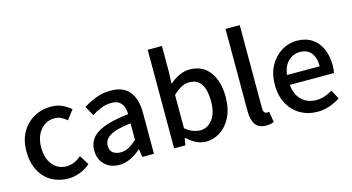

<svg xmlns="http://www.w3.org/2000/svg" viewBox="-86 -1141 2745 1499"><g transform="rotate(-15 1287.0 -391.5)"><path d="M311 14Q236 14 176.5 -20Q117 -54 82.5 -119Q48 -184 48 -275Q48 -367 86 -431.5Q124 -496 186 -530Q248 -564 320 -564Q373 -564 412 -545.5Q451 -527 481 -501L424 -426Q402 -446 378 -457.5Q354 -469 326 -469Q280 -469 244 -444.5Q208 -420 187.5 -376.5Q167 -333 167 -275Q167 -187 210.5 -134.5Q254 -82 322 -82Q357 -82 387 -96Q417 -110 442 -132L490 -55Q452 -21 405 -3.5Q358 14 311 14Z M723 14Q652 14 606.5 -29.5Q561 -73 561 -146Q561 -235 639.5 -283.5Q718 -332 890 -351Q890 -383 880.5 -410Q871 -437 848.5 -453.5Q826 -470 785 -470Q742 -470 701.5 -453.5Q661 -437 626 -414L583 -492Q626 -519 682.5 -541.5Q739 -564 805 -564Q908 -564 956.5 -502.5Q1005 -441 1005 -331V0H911L902 -63H898Q861 -31 817 -8.5Q773 14 723 14ZM758 -78Q794 -78 825 -95Q856 -112 890 -143V-277Q768 -263 720 -232Q672 -201 672 -155Q672 -114 696.5 -96Q721 -78 758 -78Z M1424 14Q1387 14 1347.5 -4.5Q1308 -23 1273 -57H1269L1259 0H1168V-797H1283V-586L1279 -492Q1315 -524 1357.5 -544Q1400 -564 1443 -564Q1547 -564 1604 -488Q1661 -412 1661 -284Q1661 -190 1627.5 -123Q1594 -56 1540 -21Q1486 14 1424 14ZM1402 -83Q1462 -83 1502 -134.5Q1542 -186 1542 -282Q1542 -368 1512 -418Q1482 -468 1413 -468Q1381 -468 1349 -451Q1317 -434 1283 -401V-132Q1315 -105 1346 -94Q1377 -83 1402 -83Z M1911 14Q1849 14 1823 -24.5Q1797 -63 1797 -130V-797H1912V-124Q1912 -101 1920.5 -91.5Q1929 -82 1939 -82Q1943 -82 1947 -82.5Q1951 -83 1959 -84L1973 3Q1963 7 1948 10.5Q1933 14 1911 14Z M2325 14Q2250 14 2189 -20.5Q2128 -55 2092 -119.5Q2056 -184 2056 -275Q2056 -365 2092 -429.5Q2128 -494 2185.5 -529Q2243 -564 2307 -564Q2380 -564 2430 -531.5Q2480 -499 2506 -440.5Q2532 -382 2532 -304Q2532 -287 2530 -271.5Q2528 -256 2526 -245H2169Q2176 -166 2222 -121.5Q2268 -77 2339 -77Q2376 -77 2408 -88Q2440 -99 2470 -118L2510 -45Q2473 -20 2425.5 -3Q2378 14 2325 14ZM2168 -325H2432Q2432 -396 2400.5 -434.5Q2369 -473 2309 -473Q2257 -473 2216.5 -435Q2176 -397 2168 -325Z"/></g></svg>

Font: Source Han Sans SC Medium
Style: Regular
Weight: 500
Designer: Ryoko NISHIZUKA 西塚涼子 (kana, bopomofo & ideographs); Paul D. Hunt (Latin, Greek & Cyrillic); Sandoll Communications 산돌커뮤니
Foundry: Adobe
Version: Version 2.004;hotconv 1.0.118;makeotfexe 2.5.65603